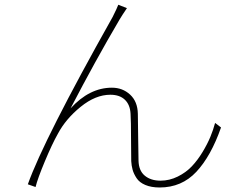

<svg xmlns="http://www.w3.org/2000/svg" viewBox="-20 -787 1040 825"><path d="M488.3 -766.6 525.4 -752Q502.9 -718.8 493.2 -702.1Q388.7 -524.4 283.2 -321.3Q364.3 -410.2 460.9 -410.2Q506.8 -410.2 539.1 -380.4Q571.3 -350.6 572.3 -297.9Q573.2 -261.7 573.7 -193.4Q574.2 -125 575.2 -96.7Q576.2 -53.7 602.1 -32.2Q627.9 -10.7 669.9 -10.7Q708 -10.7 743.7 -28.3Q779.3 -45.9 804.2 -72.3Q829.1 -98.6 850.1 -133.3Q871.1 -168 883.8 -198.7Q896.5 -229.5 904.3 -258.8L929.7 -239.3Q886.7 -116.2 823.7 -48.8Q760.7 18.6 666 18.6Q629.9 18.6 604.5 7.8Q579.1 -2.9 566.9 -21.5Q554.7 -40 549.8 -57.6Q544.9 -75.2 543.9 -94.7Q543 -125 543 -194.3Q543 -263.7 541 -297.9Q539.1 -336.9 516.6 -358.4Q494.1 -379.9 454.1 -379.9Q390.6 -379.9 326.7 -328.1Q262.7 -276.4 228.5 -211.9Q204.1 -168.9 172.9 -94.2Q141.6 -19.5 132.8 16.6L99.6 4.9Q168 -187.5 463.9 -713.9Q483.4 -752.9 488.3 -766.6Z"/></svg>

Font: Gen Shin Gothic ExtraLight
Style: Regular
Weight: 100
Designer: [Source Han Sans]
Ryoko NISHIZUKA  (kana & ideographs); Paul D. Hunt (Latin, Greek & Cyrillic); Wenlong ZHANG  (bopomofo
Version: Version 1.002.20150607